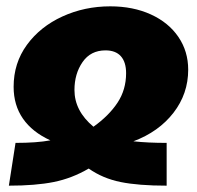

<svg xmlns="http://www.w3.org/2000/svg" viewBox="-20 -574 621 606"><path d="M574 -354Q574 -278 527.5 -218Q481 -158 401 -128Q447 -123 506 -123V12Q417 12 360.5 0.5Q304 -11 260 -42Q207 -11 149.5 0.5Q92 12 8 12L29 -123Q96 -123 139 -131Q82 -157 52.5 -199.5Q23 -242 23 -300Q23 -375 65 -432.5Q107 -490 177 -522Q247 -554 328 -554Q400 -554 456 -528.5Q512 -503 543 -457.5Q574 -412 574 -354ZM275 -174Q324 -209 351 -250Q378 -291 378 -343Q378 -378 361.5 -396.5Q345 -415 313 -415Q266 -415 240.5 -378Q215 -341 215 -290Q215 -224 275 -174Z"/></svg>

Font: FiraGO Heavy
Style: Italic
Weight: 900
Italic angle: -8°
Designer: bBox Type GmbH
Foundry: bBox Type GmbH
Version: Version 1.001